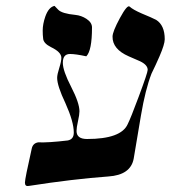

<svg xmlns="http://www.w3.org/2000/svg" viewBox="-20 -610 597 643"><path d="M531.7 -478.5Q531.7 -461.9 514.2 -421.4Q501.5 -392.1 487.3 -363.3Q466.8 -310.1 452.1 -223.6Q439.5 -151.4 427.7 -78.6Q417.5 -23.9 342.8 -19Q223.6 -10.3 76.2 12.7Q63.5 15.1 63.5 1.5Q63.5 -11.2 86.4 -112.8Q90.3 -130.4 107.9 -133.3Q141.1 -131.8 207 -139.6Q227.5 -143.6 227.1 -166.5Q227.1 -202.1 199.2 -264.2Q171.4 -322.8 171.4 -349.1Q171.4 -360.4 178.5 -382.6Q185.5 -404.8 185.5 -416.5Q185.5 -435.5 150.9 -452.1Q125.5 -464.8 124.5 -481Q123 -492.2 123 -507.8Q123 -529.3 131.8 -554.7Q143.1 -586.4 162.6 -590.3L174.8 -577.6Q187 -564.5 232.4 -560.1Q252.4 -558.1 269.5 -546.9Q288.1 -534.7 288.1 -518.1Q288.1 -440.4 269 -421.4Q233.4 -429.2 214.4 -429.2Q190.4 -429.2 190.4 -399.9Q190.4 -373 218.3 -319.1Q246.1 -265.1 246.1 -237.3Q246.1 -226.1 241.2 -204.3Q236.3 -182.6 236.3 -171.4Q236.3 -144.5 271.5 -144.5Q385.7 -144.5 407.7 -194.3Q418 -214.8 444.3 -285.6Q474.6 -366.7 474.6 -376Q474.6 -392.6 449.2 -404.8Q430.2 -413.6 411.1 -421.4Q356.4 -445.3 356.9 -487.3Q356.9 -503.9 381.6 -549.6Q406.2 -595.2 414.1 -587.9Q425.3 -577.6 454.6 -564.9Q488.8 -550.8 502.9 -543.5Q531.7 -525.4 531.7 -478.5Z"/></svg>

Font: Accordance
Style: Regular
Weight: 400
Version: Version 1.1 (build May 11, 2018) Miklal Software Solutions, 